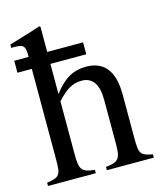

<svg xmlns="http://www.w3.org/2000/svg" viewBox="-104 -761 709 838"><g transform="rotate(-15 250.0 -341.5)"><path d="M487 0V-15C433 -25 427 -33 427 -102V-301C427 -406 386 -460 304 -460C245 -460 203 -436 157 -376V-512H319V-566H157V-680L152 -683C117 -671 94 -664 37 -647L10 -639V-623C13 -624 18 -624 22 -624C65 -624 73 -616 73 -573V-566H8V-512H73V-102C73 -32 67 -23 9 -15V0H225V-15C167 -21 157 -33 157 -102V-343C199 -389 229 -406 269 -406C318 -406 343 -370 343 -300V-102C343 -33 333 -21 275 -15V0Z"/></g></svg>

Font: XITS Math
Style: Regular
Weight: 400
Designer: MicroPress Inc., with final additions and corrections provided by Coen Hoffman, Elsevier (retired)
Version: Version 1.302